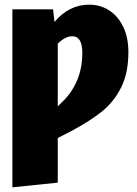

<svg xmlns="http://www.w3.org/2000/svg" viewBox="-20 -574 585 821"><path d="M529 -351Q529 -262 498 -200Q467 -138 415 -96.5Q363 -55 282 -12L227 16V207L33 227V-534H207L213 -480Q275 -554 361 -554Q409 -554 447 -529.5Q485 -505 507 -459Q529 -413 529 -351ZM332 -348Q332 -419 289 -419Q259 -419 227 -387V-119L247 -139Q287 -177 309.5 -230Q332 -283 332 -348Z"/></svg>

Font: Fira Sans Condensed Black
Style: Regular
Weight: 900
Width: 3
Designer: Carrois Corporate & Edenspiekermann AG
Foundry: Carrois Corporate GbR & Edenspiekermann AG
Version: Version 4.203